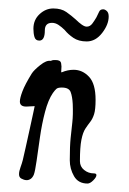

<svg xmlns="http://www.w3.org/2000/svg" viewBox="-20 -418 304 454"><path d="M206 -182Q206 -159 202.5 -148Q199 -137 193.5 -130Q188 -123 182 -114Q176 -105 172.5 -87.5Q169 -70 169 -37Q169 -24 179 -16Q189 -8 202 -8Q208 -8 208 -4Q208 1 200.5 8.5Q193 16 187 16Q165 16 155 -1.5Q145 -19 145 -39Q145 -72 147 -91.5Q149 -111 151 -128.5Q153 -146 152 -172Q151 -190 147 -200.5Q143 -211 126 -211Q117 -211 113.5 -208Q110 -205 105 -198Q94 -182 86.5 -153.5Q79 -125 74.5 -93.5Q70 -62 66.5 -37.5Q63 -13 60 -5Q57 2 52.5 5Q48 8 43 8Q39 8 35.5 6.5Q32 5 30 4Q25 1 25 -6Q25 -13 28.5 -22.5Q32 -32 34 -40Q36 -48 40.5 -68.5Q45 -89 50 -111.5Q55 -134 58.5 -150.5Q62 -167 62 -167Q57 -167 52 -166.5Q47 -166 42 -166Q27 -166 27 -178Q27 -186 33 -202Q39 -218 55 -244Q60 -252 75 -264Q90 -276 100 -274Q104 -276 107 -276Q110 -276 112 -276Q123 -276 124.5 -268.5Q126 -261 125 -253.5Q124 -246 126 -247Q140 -253 154 -253Q175 -253 190.5 -236.5Q206 -220 206 -182ZM185 -320Q166 -320 153.5 -328.5Q141 -337 133 -347Q126 -354 118.5 -359Q111 -364 103 -364Q86 -364 86 -346Q86 -322 73 -322Q64 -322 61.5 -330.5Q59 -339 59 -350Q59 -371 73.5 -384.5Q88 -398 106 -398Q125 -398 137 -389.5Q149 -381 159 -372Q166 -365 173 -360Q180 -355 185 -355Q193 -355 198.5 -362.5Q204 -370 208 -377Q212 -385 214.5 -390.5Q217 -396 224 -396Q228 -396 232.5 -392Q237 -388 237 -379Q237 -360 221.5 -340Q206 -320 185 -320Z"/></svg>

Font: Ingrid Darling
Style: Regular
Weight: 400
Designer: Robert E. Leuschke
Foundry: Robert E. Leuschke
Version: Version 1.010; ttfautohint (v1.8.3)